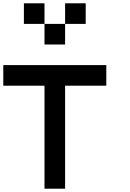

<svg xmlns="http://www.w3.org/2000/svg" viewBox="-20 -1145 790 1165"><path d="M0 -625V-750H625V-625H375V0H250V-625ZM125 -1000V-1125H250V-1000ZM250 -875V-1000H375V-875ZM375 -1000V-1125H500V-1000Z"/></svg>

Font: Galmuri7 Regular
Style: Regular
Weight: 400
Designer: Lee Minseo (quiple)
Version: Version 2.399;hotconv 1.1.1;makeotfexe 2.6.0 DEVELOPMENT